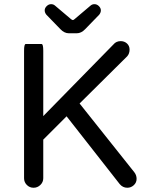

<svg xmlns="http://www.w3.org/2000/svg" viewBox="-20 -882 694 908"><path d="M265.6 -744.1 199.2 -812.5Q191.4 -822.3 191.4 -833Q191.4 -843.8 200.7 -853Q210 -862.3 221.7 -862.3Q232.4 -862.3 240.2 -855.5L316.4 -791Q322.3 -787.1 324.2 -787.1Q328.1 -787.1 332 -791L408.2 -855.5Q416 -862.3 426.8 -862.3Q438.5 -862.3 447.8 -853Q457 -843.8 457 -833Q457 -822.3 449.2 -812.5L382.8 -744.1Q364.3 -724.6 342.8 -724.6H305.7Q284.2 -724.6 265.6 -744.1ZM93.8 -39.1V-641.6Q93.8 -673.8 101.6 -673.8H176.8Q184.6 -673.8 184.6 -641.6V-333L516.6 -671.9Q529.3 -687.5 550.8 -687.5Q568.4 -687.5 580.6 -676.3Q592.8 -665 592.8 -647.5Q592.8 -628.9 582 -616.2L356.4 -392.6L615.2 -67.4Q626 -53.7 626 -36.1Q626 -18.6 612.8 -6.3Q599.6 5.9 582 5.9Q560.5 5.9 545.9 -11.7L294.9 -332L184.6 -221.7V-39.1Q184.6 -20.5 170.9 -7.3Q157.2 5.9 138.7 5.9Q120.1 5.9 106.9 -7.3Q93.8 -20.5 93.8 -39.1Z"/></svg>

Font: YuPearl-Regular
Style: Regular
Weight: 400
Designer: Max Yao
Foundry: Max-Everyday
Version: Version 1.011; ttfautohint (v1.8.3)